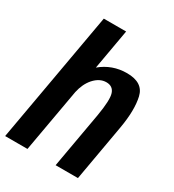

<svg xmlns="http://www.w3.org/2000/svg" viewBox="-208 -892 904 998"><g transform="rotate(30 244.0 -392.5)"><path d="M-20.5 0 118.5 -785H252.5L210 -544Q277 -600 365.5 -600Q462 -600 479 -526.5Q496 -453 476 -338L416.5 0H282.5L341.5 -333.5Q359 -435 347.2 -470.2Q335.5 -505.5 296 -505.5Q256 -505.5 222.5 -468Q192.5 -433.5 181 -380.5L113.5 0Z"/></g></svg>

Font: Anybody SemiBold
Style: Italic
Weight: 600
Italic angle: -10°
Designer: Tyler Finck
Foundry: Etcetera Type Company
Version: Version 1.010; ttfautohint (v1.8.3) -l 8 -r 50 -G 200 -x 14 